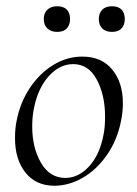

<svg xmlns="http://www.w3.org/2000/svg" viewBox="-20 -580 438 614"><path d="M28 -138Q28 -169 33 -193Q44 -251 75 -298Q106 -345 150 -372Q194 -399 243 -399Q305 -399 339 -357.5Q373 -316 373 -250Q373 -222 367 -193Q355 -132 322 -84.5Q289 -37 244.5 -11.5Q200 14 154 14Q95 14 61.5 -28Q28 -70 28 -138ZM311 -149Q316 -173 316 -207Q316 -276 289.5 -325.5Q263 -375 214 -375Q171 -375 136.5 -337Q102 -299 89 -236Q83 -208 83 -176Q83 -108 111 -59.5Q139 -11 189 -11Q231 -11 265 -48Q299 -85 311 -149ZM120 -519Q120 -538 131.5 -549Q143 -560 163 -560Q183 -560 193.5 -549.5Q204 -539 204 -519Q204 -500 193.5 -489Q183 -478 163 -478Q143 -478 131.5 -489Q120 -500 120 -519ZM296 -519Q296 -538 307 -549Q318 -560 338 -560Q358 -560 368.5 -549.5Q379 -539 379 -519Q379 -500 368.5 -489Q358 -478 338 -478Q318 -478 307 -489Q296 -500 296 -519Z"/></svg>

Font: Cormorant Infant
Style: Italic
Weight: 400
Italic angle: -10°
Designer: Christian Thalmann (Catharsis Fonts)
Foundry: Catharsis Fonts
Version: Version 4.000